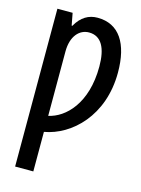

<svg xmlns="http://www.w3.org/2000/svg" viewBox="-140 -802 823 1121"><g transform="rotate(15 271.5 -242.0)"><path d="M307 -724C254 -724 209 -699 176 -640H172L158 -714H66V240H176V1C337 -27 504 -183 504 -445C504 -620 438 -724 307 -724ZM281 -628C356 -628 390 -562 390 -451C390 -227 276 -117 176 -96V-485C176 -579 224 -628 281 -628Z"/></g></svg>

Font: Noto Sans Display Condensed Medium
Style: Regular
Weight: 500
Width: 3
Designer: Monotype Design Team
Foundry: Monotype Imaging Inc.
Version: Version 1.900